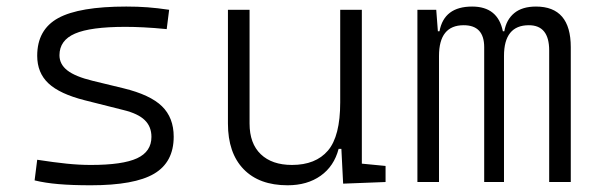

<svg xmlns="http://www.w3.org/2000/svg" viewBox="-20 -547 1798 577"><path d="M252.9 9.8Q196.3 9.8 156 6.3Q115.7 2.9 84 -4.9L91.8 -66.9Q142.1 -59.1 180.2 -55.2Q218.3 -51.3 252.9 -51.3Q348.6 -51.3 391.8 -71.3Q435.1 -91.3 435.1 -135.7Q435.1 -166.5 415 -186Q395 -205.6 351.1 -216.3L234.9 -245.6Q159.7 -264.6 125.7 -296.4Q91.8 -328.1 91.8 -379.4Q91.8 -458 155 -492.7Q218.3 -527.3 359.4 -527.3Q393.6 -527.3 423.1 -525.1Q452.6 -522.9 488.3 -517.6L481 -459.5Q441.4 -463.4 411.9 -464.8Q382.3 -466.3 356.4 -466.3Q252 -466.3 205.3 -446Q158.7 -425.8 158.7 -380.9Q158.7 -354 182.4 -335.4Q206.1 -316.9 258.3 -304.2L351.1 -281.7Q431.2 -262.2 466.6 -227.8Q502 -193.4 502 -136.2Q502 -59.6 443.1 -24.9Q384.3 9.8 252.9 9.8Z M844.2 9.8Q758.8 9.8 711.9 -38.8Q665 -87.4 665 -175.8V-517.6H730V-175.8Q730 -115.7 763.7 -83.5Q797.4 -51.3 857.4 -51.3Q928.7 -51.3 965.6 -94.5Q1002.4 -137.7 1002.4 -239.3V-517.6H1067.4V-55.2L1138.7 -48.3V0L1011.2 4.9L1005.9 -99.6H997.6Q983.9 -47.4 943.6 -18.8Q903.3 9.8 844.2 9.8Z M1630.4 0V-395.5Q1630.4 -471.2 1569.3 -471.2Q1494.6 -471.2 1494.6 -378.9V0H1435.1V-405.3Q1435.1 -471.2 1373.5 -471.2Q1299.3 -471.2 1299.3 -378.9V0H1234.4V-517.6H1291L1295.9 -453.1H1300.8Q1314.5 -527.3 1398.9 -527.3Q1476.1 -527.3 1491.2 -453.1H1495.6Q1501.5 -487.8 1525.4 -507.6Q1549.3 -527.3 1590.8 -527.3Q1695.3 -527.3 1695.3 -405.3V0Z"/></svg>

Font: CaskaydiaMono NF Light
Style: Regular
Weight: 300
Designer: Aaron Bell
Foundry: Saja Typeworks
Version: Version 2111.001; ttfautohint (v1.8.4);Nerd Fonts 3.1.1